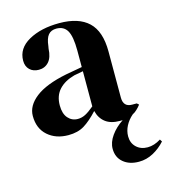

<svg xmlns="http://www.w3.org/2000/svg" viewBox="-107 -583 789 887"><g transform="rotate(-15 287.5 -139.0)"><path d="M575 155Q550 183 517.5 200.5Q485 218 449 218Q403 218 374.5 194Q346 170 346 129Q346 98 368 67Q390 36 425 13H412Q369 13 343.5 -6.5Q318 -26 309 -62Q273 -23 242 -4Q211 15 166 15Q106 15 67.5 -19Q29 -53 29 -113Q29 -162 78.5 -200.5Q128 -239 228 -259L306 -273V-352Q306 -419 290 -447Q274 -475 238 -475Q213 -475 199.5 -459Q186 -443 182 -406L180 -395Q178 -353 159.5 -332.5Q141 -312 112 -312Q85 -312 68.5 -328Q52 -344 52 -371Q52 -430 111 -463Q170 -496 258 -496Q350 -496 397 -451.5Q444 -407 444 -311V-90Q444 -45 486 -45H508L517 -37Q507 -24 498 -16Q489 -7 477 -1Q455 18 442.5 42Q430 66 430 92Q430 124 451 144Q472 164 505 164Q536 164 568 144ZM306 -253 263 -245Q215 -232 188.5 -203Q162 -174 162 -128Q162 -88 180.5 -67Q199 -46 227 -46Q246 -46 263.5 -55Q281 -64 306 -85Z"/></g></svg>

Font: DeepMind Serif Display
Style: Regular
Weight: 800
Designer: Frank Grießhammer / Modifications: Colophon Foundry
Foundry: Colophon Foundry
Version: Version 5.002